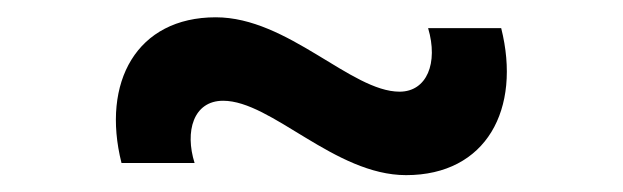

<svg xmlns="http://www.w3.org/2000/svg" viewBox="-20 -426 720 222"><path d="M449.5 -223.5C542.5 -223.5 583 -300 559.5 -393.5H475C487 -353 473.5 -320 442 -320C386 -320 313 -406 229.5 -406C138 -406 97 -331 120.5 -237.5H205C193.5 -274 203.5 -309.5 238 -309.5C294 -309.5 367 -223.5 449.5 -223.5Z"/></svg>

Font: Eudonet Medium
Style: Regular
Weight: 500
Designer: Mikhail Sharanda
Foundry: Mikhail Sharanda
Version: Version 4.503;Glyphs 3.1.2 (3151)